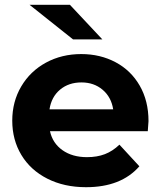

<svg xmlns="http://www.w3.org/2000/svg" viewBox="-20 -771 683 799"><path d="M595 -225H188Q199 -175 240 -146Q281 -117 342 -117Q384 -117 416.5 -129.5Q449 -142 477 -169L560 -79Q484 8 338 8Q247 8 177 -27.5Q107 -63 69 -126Q31 -189 31 -269Q31 -348 68.5 -411.5Q106 -475 171.5 -510.5Q237 -546 318 -546Q397 -546 461 -512Q525 -478 561.5 -414.5Q598 -351 598 -267Q598 -264 595 -225ZM186 -316H451Q443 -367 407 -397.5Q371 -428 319 -428Q266 -428 230 -398Q194 -368 186 -316ZM103 -751H271L406 -607H284Z"/></svg>

Font: mBank
Style: Bold
Weight: 700
Designer: Julieta Ulanovsky
Foundry: Julieta Ulanovsky
Version: Version 7.200